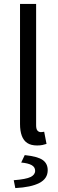

<svg xmlns="http://www.w3.org/2000/svg" viewBox="-20 -732 295 978"><path d="M169 9Q138 9 119 -3.5Q100 -16 91 -40.5Q82 -65 82 -100V-712H164V-94Q164 -74 171 -66.5Q178 -59 188 -59Q192 -59 195.5 -59.5Q199 -60 205 -61L217 1Q208 4 196.5 6.5Q185 9 169 9ZM58 226 50 186Q113 181 136 169.5Q159 158 159 138Q159 119 141 109Q123 99 88 96L106 58Q172 65 197.5 83Q223 101 223 135Q223 178 180.5 200Q138 222 58 226Z"/></svg>

Font: Source Sans 3
Style: Regular
Weight: 400
Designer: Paul D. Hunt
Foundry: Adobe
Version: Version 3.046;hotconv 1.0.118;makeotfexe 2.5.65603